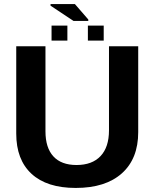

<svg xmlns="http://www.w3.org/2000/svg" viewBox="-20 -916 762 946"><path d="M353 10Q211 10 135.5 -59.5Q60 -129 60 -258V-688H204V-269Q204 -188 243 -145.5Q282 -103 357 -103Q434 -103 475.5 -147Q517 -191 517 -274V-688H661V-265Q661 -134 580.5 -62Q500 10 353 10ZM229 -896H349L415 -820V-813H342L229 -888ZM234 -716V-790H312V-716ZM413 -716V-790H491V-716Z"/></svg>

Font: Libra Sans
Style: Bold
Weight: 700
Foundry: Context Ltd
Version: Version 1.000